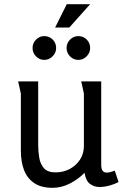

<svg xmlns="http://www.w3.org/2000/svg" viewBox="-20 -887 593 920"><path d="M163 -497V-191Q163 -162 168 -131.5Q173 -101 190.5 -81Q208 -61 246 -61Q283 -61 313.5 -77Q344 -93 363 -121.5Q382 -150 382 -188V-438Q382 -439 379 -452.5Q376 -466 373 -480.5Q370 -495 369 -497H465V-97Q465 -78 471.5 -69Q478 -60 492 -60Q506 -60 530 -69L548 -15Q528 -4 503.5 2.5Q479 9 457 9Q431 9 411 -6Q391 -21 385 -59Q356 -29 315.5 -8Q275 13 232 13Q177 13 143.5 -10Q110 -33 95 -72.5Q80 -112 80 -164V-438L67 -497ZM300 -867H412L312 -755H244ZM249 -657Q249 -634 232 -617Q215 -600 192 -600Q169 -600 152.5 -617Q136 -634 136 -657Q136 -680 152.5 -697Q169 -714 192 -714Q216 -714 232.5 -697.5Q249 -681 249 -657ZM412 -657Q412 -634 395 -617Q378 -600 355 -600Q332 -600 315.5 -617Q299 -634 299 -657Q299 -680 315.5 -697Q332 -714 355 -714Q379 -714 395.5 -697.5Q412 -681 412 -657Z"/></svg>

Font: Rosario Light
Style: Regular
Weight: 400
Version: Version 1.101; ttfautohint (v1.8.1.43-b0c9)